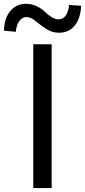

<svg xmlns="http://www.w3.org/2000/svg" viewBox="-70 -959 434 979"><path d="M99.6 0V-733.4H193.4V0ZM230.5 -792Q195.3 -792 165 -812Q134.8 -832 110.8 -852.1Q86.9 -872.1 65.4 -872.1Q43.9 -872.1 28.8 -852.1Q13.7 -832 10.7 -796.9L-49.8 -802.7Q-47.9 -866.2 -17.6 -902.8Q12.7 -939.5 63.5 -939.5Q91.8 -939.5 117.2 -927.2Q142.6 -915 157.7 -899.9Q172.9 -884.8 191.9 -872.6Q210.9 -860.4 227.5 -860.4Q274.4 -860.4 282.2 -933.6L343.8 -929.7Q340.8 -865.2 311 -828.6Q281.2 -792 230.5 -792Z"/></svg>

Font: irohakakuC Regular
Style: Regular
Weight: 400
Designer: [Source Han Sans]
Ryoko NISHIZUKA Ë•øÂ°öÊ∂ºÂ≠ê (kana & ideographs); Paul D. Hunt (Latin, Greek & Cyrillic); Wenlong ZHAN
Version: Version 1.001.20160904